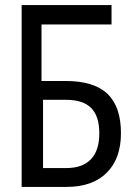

<svg xmlns="http://www.w3.org/2000/svg" viewBox="-20 -734 540 754"><path d="M65 -714H418V-638H143V-416H238Q349 -416 402 -365.5Q455 -315 455 -211Q455 -111 399 -55.5Q343 0 242 0H65ZM240 -74Q304 -74 337 -108.5Q370 -143 370 -210Q370 -278 338 -310Q306 -342 239 -342H149V-74Z"/></svg>

Font: Noto Sans Mono UI Cond
Style: Regular
Weight: 400
Width: 3
Monospace: yes
Designer: Monotype Design team
Foundry: Monotype Imaging Inc.
Version: Version 1.000